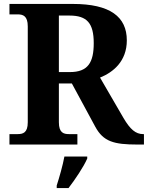

<svg xmlns="http://www.w3.org/2000/svg" viewBox="-20 -734 751 975"><path d="M28 0H373V-53H330C303 -53 279 -60 279 -113V-310H345L464 -90C505 -15 558 0 678 0H711V-53H707C669 -53 641 -77 607 -135L488 -340C555 -367 624 -423 624 -529C624 -649 539 -714 350 -714H28V-661H70C97 -661 121 -653 121 -600V-113C121 -60 97 -53 70 -53H28ZM335 -368H279V-655H333C422 -655 456 -616 456 -515C456 -417 427 -368 335 -368ZM268 208V221H328C361 178 405 113 423 71V61H307C299 105 281 168 268 208Z"/></svg>

Font: Noto Nastaliq Urdu
Style: Bold
Weight: 700
Designer: Monotype Design Team (Patrick Giasson: type design, Kamal Mansour: OpenType code, Glenda Bellarosa). Updated by Simon Co
Foundry: Monotype Imaging Inc., Simon Cozens
Version: Version 3.009